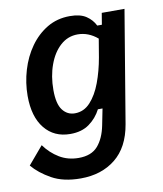

<svg xmlns="http://www.w3.org/2000/svg" viewBox="-88 -575 696 818"><g transform="rotate(-10 260.0 -165.5)"><path d="M195.8 179.2Q120.8 179.2 70.8 151.2Q20.8 123.3 -9.2 87.5L55.8 10.8Q82.5 47.5 119.2 69.6Q155.8 91.7 202.5 91.7Q257.5 91.7 285.4 59.6Q313.3 27.5 324.2 -27.5L338.3 -98.3H318.3Q300 -62.5 267.5 -38.8Q235 -15 185 -15Q115 -15 74.2 -65.4Q33.3 -115.8 33.3 -205.8Q33.3 -262.5 49.6 -317.1Q65.8 -371.7 96.7 -415Q127.5 -458.3 170.8 -484.2Q214.2 -510 269.2 -510Q314.2 -510 339.6 -492.9Q365 -475.8 377.5 -450H397.5L405.8 -500H504.2L423.3 -15Q406.7 82.5 346.2 130.8Q285.8 179.2 195.8 179.2ZM219.2 -98.3Q258.3 -98.3 286.2 -128.8Q314.2 -159.2 332.5 -208.3Q350.8 -257.5 360.8 -314.2L374.2 -394.2Q335 -427.5 288.3 -427.5Q245.8 -427.5 213.8 -398.8Q181.7 -370 163.8 -320.8Q145.8 -271.7 145.8 -211.7Q145.8 -151.7 166.2 -125Q186.7 -98.3 219.2 -98.3Z"/></g></svg>

Font: Familjen Grotesk GF Medium
Style: Italic
Weight: 500
Designer: Anders Wikstroem, Jonas Baeckman, Matilda Gysing, Kristian Moeller
Foundry: Familjen STHML AB
Version: Version 2.000; Beta; Release 4; Build 6